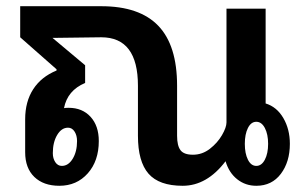

<svg xmlns="http://www.w3.org/2000/svg" viewBox="-20 -588 978 618"><path d="M913 -125Q913 -67 884 -28.5Q855 10 805 10Q770 10 743.5 -11Q717 -32 706 -69Q646 10 568 10Q492 10 458 -29Q424 -68 424 -151V-312Q424 -468 306 -468L149 -466L254 -378V-321Q197 -297 186 -240Q191 -241 201 -241Q245 -241 271.5 -212Q298 -183 298 -134Q298 -70 262.5 -30Q227 10 171 10Q120 10 90.5 -18.5Q61 -47 61 -98V-204Q61 -261 87 -301Q113 -341 162 -361V-365L45 -468V-568H306Q429 -568 489.5 -505Q550 -442 550 -312V-151Q550 -119 561 -104.5Q572 -90 601 -90Q631 -90 655.5 -109Q680 -128 694.5 -153Q709 -178 709 -194V-560H835V-255Q871 -244 892 -208Q913 -172 913 -125ZM843 -125Q843 -156 832.5 -176Q822 -196 805 -196Q788 -196 778 -176Q768 -156 768 -125Q768 -94 778 -74Q788 -54 805 -54Q822 -54 832.5 -74Q843 -94 843 -125ZM199 -177Q178 -177 164 -153.5Q150 -130 150 -95Q150 -78 158 -66Q166 -54 179 -54Q200 -54 214 -77Q228 -100 228 -134Q228 -152 220 -164.5Q212 -177 199 -177Z"/></svg>

Font: KoHo
Style: Bold
Weight: 700
Designer: Cadson Demak & Katatrad Team
Foundry: Cadson Demak Co.,Ltd.
Version: Version 1.000; ttfautohint (v1.6)